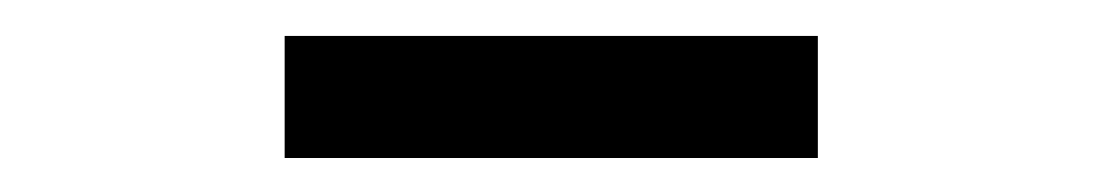

<svg xmlns="http://www.w3.org/2000/svg" viewBox="-20 -620 626 109"><path d="M141.6 -599.6H444.3V-530.3H141.6Z"/></svg>

Font: Crimson Pro
Style: Bold
Weight: 700
Designer: Jacques Le Bailly
Foundry: Baron von Fonthausen
Version: Version 1.003